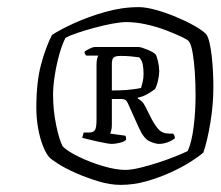

<svg xmlns="http://www.w3.org/2000/svg" viewBox="-20 -745 621 539"><path d="M319 -226Q289 -226 256 -236Q223 -246 193.5 -259Q164 -272 143.5 -285Q123 -298 118 -304Q109 -314 100.5 -335.5Q92 -357 87 -385Q82 -413 82 -442Q82 -514 95 -563Q108 -612 126 -647Q149 -662 188.5 -680Q228 -698 275.5 -711.5Q323 -725 370 -725Q389 -725 416.5 -717.5Q444 -710 473 -698Q502 -686 525 -673Q548 -660 558 -650Q564 -643 568 -626Q572 -609 574.5 -586.5Q577 -564 578 -541Q579 -518 579 -501Q579 -451 570.5 -400Q562 -349 551 -317Q539 -306 514.5 -290.5Q490 -275 458 -260.5Q426 -246 390.5 -236Q355 -226 319 -226ZM332 -268Q348 -268 373 -274Q398 -280 424 -288.5Q450 -297 472.5 -306Q495 -315 507 -321Q518 -345 523.5 -388Q529 -431 529 -477Q529 -511 527 -541.5Q525 -572 521 -595.5Q517 -619 511 -628Q508 -633 490 -641.5Q472 -650 446 -660Q420 -670 390.5 -676.5Q361 -683 335 -683Q319 -683 295 -678.5Q271 -674 245 -667Q219 -660 197 -652.5Q175 -645 164 -639Q155 -622 147 -594Q139 -566 134 -535Q129 -504 129 -479Q129 -436 137.5 -394.5Q146 -353 156 -334Q170 -320 202 -304.5Q234 -289 270 -278.5Q306 -268 332 -268ZM294 -341Q289 -341 277.5 -343Q266 -345 252.5 -348Q239 -351 227.5 -354Q216 -357 211 -358Q211 -360 212.5 -364.5Q214 -369 215 -373H230Q241 -373 246 -379Q251 -385 251 -410V-564Q251 -574 253 -581Q255 -588 256 -589H222Q219 -592 218 -595Q217 -598 217 -599Q220 -603 230.5 -608Q241 -613 246 -613H369Q376 -613 394 -605.5Q412 -598 417 -592Q420 -588 423.5 -573Q427 -558 427 -545Q427 -534 423.5 -518.5Q420 -503 415 -495Q408 -489 394 -481Q380 -473 367 -471V-468Q373 -465 378 -460.5Q383 -456 389 -444L402 -418Q414 -394 425 -382Q436 -370 455 -370H466Q467 -369 469 -365.5Q471 -362 471 -357Q463 -350 450.5 -345.5Q438 -341 426 -341Q417 -341 400.5 -348Q384 -355 370 -386L339 -455Q336 -462 332 -464.5Q328 -467 322 -467H294V-395Q294 -387 292.5 -379.5Q291 -372 289 -370L332 -364Q333 -363 333.5 -359Q334 -355 334 -353Q331 -348 317.5 -344.5Q304 -341 294 -341ZM294 -491Q316 -491 336 -492.5Q356 -494 376 -498Q378 -505 380.5 -515Q383 -525 383 -537Q383 -551 381 -563Q379 -575 371 -584Q356 -586 345 -587Q334 -588 318 -588Q304 -588 299 -583.5Q294 -579 294 -566Z"/></svg>

Font: Texturina 12pt ExtraLight
Style: Italic
Weight: 250
Italic angle: -11°
Designer: Guillermo Torres Carreño
Foundry: Omnibus-Type
Version: Version 1.002